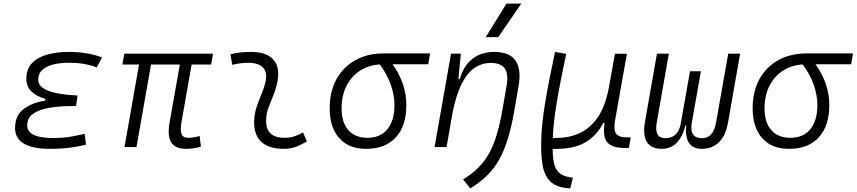

<svg xmlns="http://www.w3.org/2000/svg" viewBox="-20 -815 4747 1064"><path d="M258.3 9.8Q63.5 9.8 63.5 -106Q63.5 -174.3 110.1 -210.2Q156.7 -246.1 230 -256.8L231.9 -267.1Q126 -296.9 126 -377.4Q126 -432.6 157.5 -465.3Q189 -498 242.4 -512.7Q295.9 -527.3 360.8 -527.3Q465.3 -527.3 545.9 -496.6L516.1 -441.4Q450.2 -467.3 361.3 -467.3Q316.4 -467.3 277.6 -458.3Q238.8 -449.2 215.3 -428.5Q191.9 -407.7 191.9 -372.6Q191.9 -295.9 409.7 -285.6L401.4 -227.1H374Q307.6 -227.1 252.4 -217.5Q197.3 -208 164.1 -185.1Q130.9 -162.1 130.9 -120.6Q130.9 -50.3 272.5 -50.3Q333.5 -50.3 375 -58.1Q416.5 -65.9 449.2 -73.7L456.5 -13.7Q417 -2.9 366.9 3.4Q316.9 9.8 258.3 9.8Z M1010.3 9.8Q952.1 9.8 929.2 -25.4Q906.2 -60.5 919.9 -136.7L976.6 -457.5H816.9L736.3 0H669.9L750.5 -457.5H658.2L668.9 -517.6H1160.6L1149.9 -457.5H1042L986.3 -141.6Q978 -94.2 985.6 -72.8Q993.2 -51.3 1024.4 -51.3Q1052.2 -51.3 1086.4 -61.5L1093.3 -2.4Q1054.7 9.8 1010.3 9.8Z M1659.2 -81.1 1680.7 -31.2Q1652.8 -14.2 1622.1 -2.2Q1591.3 9.8 1551.3 9.8Q1466.8 9.8 1425.3 -31.7Q1383.8 -73.2 1388.7 -153.3Q1391.1 -189.9 1402.8 -224.6Q1414.6 -259.3 1428.5 -292Q1442.4 -324.7 1449.7 -355Q1463.9 -410.2 1439.5 -438.5Q1415 -466.8 1356.4 -466.8Q1310.1 -466.8 1267.1 -455.6L1256.8 -513.7Q1285.6 -522 1314.5 -524.7Q1343.3 -527.3 1372.1 -527.3Q1460.9 -527.3 1498.3 -480.7Q1535.6 -434.1 1513.7 -345.2Q1505.4 -310.5 1492.4 -280.5Q1479.5 -250.5 1468.5 -221.2Q1457.5 -191.9 1455.1 -157.7Q1447.8 -51.3 1557.1 -51.3Q1585.9 -51.3 1607.7 -58.1Q1629.4 -64.9 1659.2 -81.1Z M2009.3 9.8Q1913.1 9.8 1860.1 -49.3Q1807.1 -108.4 1807.1 -215.8Q1807.1 -307.1 1844.2 -375.2Q1881.3 -443.4 1948.7 -481.2Q2016.1 -519 2106 -519H2363.3L2353 -459H2155.3Q2194.3 -404.8 2213.1 -347.7Q2231.9 -290.5 2231.9 -233.9Q2231.9 -117.7 2173.8 -54Q2115.7 9.8 2009.3 9.8ZM2084.5 -458Q2020.5 -453.6 1972.9 -421.9Q1925.3 -390.1 1899.2 -336.9Q1873 -283.7 1873 -213.9Q1873 -136.2 1910.6 -93.8Q1948.2 -51.3 2016.6 -51.3Q2087.9 -51.3 2127 -99.1Q2166 -147 2166 -233.9Q2166 -284.7 2146.5 -342.8Q2127 -400.9 2084.5 -458Z M2388.2 0 2479.5 -517.6H2533.7L2520.5 -377H2528.3Q2547.9 -448.7 2596.9 -488Q2646 -527.3 2718.3 -527.3Q2885.7 -527.3 2854 -340.3L2832.5 -214.8Q2816.9 -122.1 2796.4 -53Q2775.9 16.1 2747.3 67.4Q2718.8 118.7 2679.2 157.5Q2639.6 196.3 2585.9 229L2546.4 179.2Q2610.8 140.1 2652.3 90.8Q2693.8 41.5 2720.5 -31.5Q2747.1 -104.5 2765.6 -213.9L2788.1 -344.2Q2798.3 -405.3 2777.1 -435.8Q2755.9 -466.3 2698.7 -466.3Q2652.3 -466.3 2612.1 -440.4Q2571.8 -414.6 2540.3 -354.2Q2508.8 -293.9 2488.3 -191.9L2454.6 0ZM2671.9 -609.4 2786.6 -794.9H2868.7L2741.2 -609.4Z M3140.1 229 3132.3 228.5Q3064 224.1 3030.3 191.2Q2996.6 158.2 2986.6 99.1Q2976.6 40 2979.5 -43.5Q2981.9 -129.4 3001 -245.4Q3020 -361.3 3055.7 -527.3L3117.7 -516.6Q3083 -354 3064.5 -242.2Q3045.9 -130.4 3043.5 -50.8H3060.5Q3131.8 -49.8 3190.7 -76.4Q3249.5 -103 3291.3 -163.1Q3333 -223.1 3353 -323.2L3387.7 -517.1H3454.1L3388.7 -148.9Q3379.4 -95.7 3394 -74.7Q3408.7 -53.7 3454.6 -53.7H3475.6L3464.8 4.9H3440.4Q3373 4.9 3346.2 -25.4Q3319.3 -55.7 3330.6 -133.3H3322.3Q3290 -66.4 3225.3 -27.1Q3160.6 12.2 3046.4 10.3H3042.5Q3043 55.2 3049.8 87.9Q3056.6 120.6 3076.7 140.6Q3096.7 160.6 3136.7 167L3154.8 169.9Z M3868.7 9.8Q3770.5 9.8 3782.7 -121.6H3779.3Q3745.6 9.8 3647.9 9.8Q3588.9 9.8 3565.2 -27.8Q3541.5 -65.4 3553.7 -136.7L3620.6 -517.6H3686.5L3619.6 -136.7Q3604 -49.3 3666.5 -49.3Q3733.9 -49.3 3751 -121.6L3803.7 -419.9H3864.3L3812.5 -127.4Q3801.8 -49.3 3871.1 -49.3Q3933.1 -49.3 3948.2 -136.7L4015.6 -517.6H4081.5L4014.6 -136.7Q4002.4 -65.4 3965.3 -27.8Q3928.2 9.8 3868.7 9.8Z M4353 9.8Q4256.8 9.8 4203.9 -49.3Q4150.9 -108.4 4150.9 -215.8Q4150.9 -307.1 4188 -375.2Q4225.1 -443.4 4292.5 -481.2Q4359.9 -519 4449.7 -519H4707L4696.8 -459H4499Q4538.1 -404.8 4556.9 -347.7Q4575.7 -290.5 4575.7 -233.9Q4575.7 -117.7 4517.6 -54Q4459.5 9.8 4353 9.8ZM4428.2 -458Q4364.3 -453.6 4316.7 -421.9Q4269 -390.1 4242.9 -336.9Q4216.8 -283.7 4216.8 -213.9Q4216.8 -136.2 4254.4 -93.8Q4292 -51.3 4360.4 -51.3Q4431.6 -51.3 4470.7 -99.1Q4509.8 -147 4509.8 -233.9Q4509.8 -284.7 4490.2 -342.8Q4470.7 -400.9 4428.2 -458Z"/></svg>

Font: Cascadia Code Light
Style: Italic
Weight: 300
Italic angle: -10°
Monospace: yes
Designer: Aaron Bell
Foundry: Saja Typeworks
Version: Version 2404.023; ttfautohint (v1.8.4)